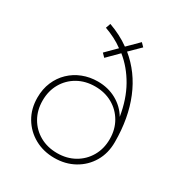

<svg xmlns="http://www.w3.org/2000/svg" viewBox="-202 -1023 1125 1187"><g transform="rotate(30 361.0 -429.5)"><path d="M355 16Q276.5 16 214 -18.8Q151.5 -53.5 115 -114.8Q78.5 -176 78.5 -256Q78.5 -317 99.8 -367Q121 -417 158.8 -453.2Q196.5 -489.5 246.8 -509Q297 -528.5 354 -528.5Q427.5 -528.5 486.5 -495.8Q545.5 -463 579 -406.5Q560 -522.5 511.2 -608.5Q462.5 -694.5 391 -752L313.5 -674.5L290 -698.5L363 -771.5Q333 -794 299.2 -811Q265.5 -828 229.5 -841L241.5 -875Q282 -860.5 319.2 -841.5Q356.5 -822.5 389.5 -798.5L466.5 -875L490 -851L416.5 -778.5Q469 -735.5 509 -681Q549 -626.5 576.2 -560.2Q603.5 -494 617.2 -418Q631 -342 631 -256Q631 -176 594.8 -114.8Q558.5 -53.5 496 -18.8Q433.5 16 355 16ZM355 -18.5Q424 -18.5 478 -49Q532 -79.5 563.2 -133.2Q594.5 -187 594.5 -256Q594.5 -325 563.2 -378.8Q532 -432.5 478 -463Q424 -493.5 355 -493.5Q285.5 -493.5 231.5 -463Q177.5 -432.5 146.5 -378.8Q115.5 -325 115.5 -256Q115.5 -187 146.5 -133.2Q177.5 -79.5 231.5 -49Q285.5 -18.5 355 -18.5Z"/></g></svg>

Font: Spartan Thin ExtraLight
Style: Regular
Weight: 250
Version: Version 1.004